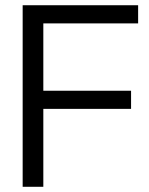

<svg xmlns="http://www.w3.org/2000/svg" viewBox="-20 -717 573 737"><path d="M510.2 -627.2V-696.9H67V0H146.3V-299.1H483.1V-368.7H146.3V-627.2Z"/></svg>

Font: Diatome
Style: Regular
Weight: 400
Designer: 15.100.17
Foundry: 15.100.17
Version: Version 1.008;Fontself Maker 3.5.8